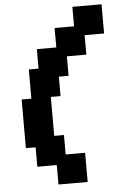

<svg xmlns="http://www.w3.org/2000/svg" viewBox="-60 -742 620 983"><g transform="rotate(-5 250.0 -250.0)"><path d="M50 0H100V100H200V200H350V50H250V-50H200V-250H250V-350H300V-450H400V-550H500V-700H350V-600H250V-500H150V-400H100V-250H50Z"/></g></svg>

Font: LS-VG5000 Bold Shifted
Style: Regular
Weight: 400
Designer: Justin Bihan, 2021
Foundry: Justin Bihan, 2021
Version: Version 1.000;Glyphs 3.1.2 (3151)